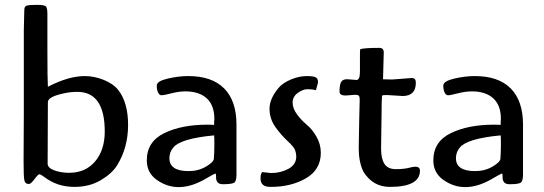

<svg xmlns="http://www.w3.org/2000/svg" viewBox="-20 -757 2238 790"><path d="M78 -632 80 -716Q80 -731 90.5 -734Q101 -737 132.5 -737Q164 -737 169.5 -730Q175 -723 175 -700V-553Q175 -432 177 -400Q262 -444 329 -444Q368 -444 407.5 -428Q447 -412 467 -386Q507 -335 507 -242.5Q507 -150 462 -77Q441 -43 394.5 -15.5Q348 12 286 12Q215 12 162 -29Q147 -40 142 -40Q137 -40 122 -20Q107 0 99 0Q83 0 80 -16Q77 -32 77 -94L78 -288ZM177 -337 176 -84Q176 -66 203.5 -56Q231 -46 264 -46Q332 -46 371.5 -93Q411 -140 411 -216Q411 -379 298 -379Q270 -379 243 -373Q177 -359 177 -337Z M897 1Q867 1 869 -32Q869 -43 866 -43Q858 -40 834 -26Q715 47 625 -17Q584 -46 584 -97Q584 -174 655.5 -209Q727 -244 833 -244Q852 -244 861 -243Q861 -260 862 -267Q862 -324 830.5 -352.5Q799 -381 743 -381Q716 -381 685 -373Q654 -365 645 -365Q636 -365 630.5 -376Q625 -387 625 -405Q625 -423 669.5 -433.5Q714 -444 755 -444Q852 -444 902.5 -393Q953 -342 953 -244V-38Q953 -11 943 -5Q933 1 897 1ZM860 -104Q862 -132 862 -164Q862 -196 861 -200Q723 -187 693 -150Q677 -131 677 -106Q677 -53 756 -53Q796 -53 827.5 -71.5Q859 -90 860 -104Z M1059 -49 1095 -45Q1135 -45 1167 -62.5Q1199 -80 1199 -113Q1199 -125 1194.5 -138.5Q1190 -152 1162.5 -177.5Q1135 -203 1112 -236Q1089 -269 1089 -310Q1089 -350 1125 -394Q1142 -415 1176 -429.5Q1210 -444 1242.5 -444Q1275 -444 1282.5 -436.5Q1290 -429 1288 -415L1280 -386Q1265 -390 1245.5 -390Q1226 -390 1205 -374.5Q1184 -359 1184 -335Q1184 -311 1202 -286.5Q1220 -262 1242 -244Q1264 -226 1282 -195Q1300 -164 1300 -128Q1300 -59 1239 -23.5Q1178 12 1094 12Q1072 12 1062 3.5Q1052 -5 1052 -23.5Q1052 -42 1059 -49Z M1550 -289 1548 -145Q1548 -104 1562 -82.5Q1576 -61 1609 -61Q1642 -61 1665 -67Q1708 -79 1708 -55Q1708 12 1584 12Q1514 12 1475 -51Q1456 -91 1456 -146L1458 -262L1460 -346Q1460 -360 1456 -363.5Q1452 -367 1441 -367L1402 -364Q1377 -364 1377 -380Q1377 -408 1383.5 -419.5Q1390 -431 1408 -431L1447 -428Q1461 -428 1461 -462Q1461 -466 1461 -467V-524Q1461 -550 1462 -554Q1474 -560 1541 -560Q1559 -560 1559 -541L1556 -431Q1568 -430 1595 -430L1675 -436Q1691 -436 1691 -417Q1691 -362 1637 -362L1572 -366Q1556 -366 1552 -364Q1550 -346 1550 -289Z M2076 1Q2046 1 2048 -32Q2048 -43 2045 -43Q2037 -40 2013 -26Q1894 47 1804 -17Q1763 -46 1763 -97Q1763 -174 1834.5 -209Q1906 -244 2012 -244Q2031 -244 2040 -243Q2040 -260 2041 -267Q2041 -324 2009.5 -352.5Q1978 -381 1922 -381Q1895 -381 1864 -373Q1833 -365 1824 -365Q1815 -365 1809.5 -376Q1804 -387 1804 -405Q1804 -423 1848.5 -433.5Q1893 -444 1934 -444Q2031 -444 2081.5 -393Q2132 -342 2132 -244V-38Q2132 -11 2122 -5Q2112 1 2076 1ZM2039 -104Q2041 -132 2041 -164Q2041 -196 2040 -200Q1902 -187 1872 -150Q1856 -131 1856 -106Q1856 -53 1935 -53Q1975 -53 2006.5 -71.5Q2038 -90 2039 -104Z"/></svg>

Font: Cagliostro
Style: Regular
Weight: 400
Designer: Matthew Desmond
Foundry: Matthew Desmond
Version: Version